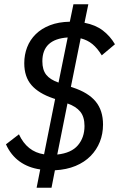

<svg xmlns="http://www.w3.org/2000/svg" viewBox="-20 -800 564 902"><path d="M169 -4Q113 -12 72 -41.5Q31 -71 8 -122L69 -169Q107 -87 187 -75L239 -335L230 -338Q162 -361 128 -400Q94 -439 94 -503Q94 -543 107.5 -578Q121 -613 148 -639.5Q175 -666 215 -681.5Q255 -697 308 -698L325 -780H395L377 -693Q429 -683 463.5 -656.5Q498 -630 520 -592L458 -540Q438 -573 414.5 -592.5Q391 -612 359 -620L313 -392L322 -389Q395 -365 429.5 -323Q464 -281 464 -215Q464 -171 449 -133.5Q434 -96 405.5 -67Q377 -38 335 -20.5Q293 -3 238 0L222 82H152ZM377 -208Q377 -251 357 -275.5Q337 -300 297 -314L249 -74Q315 -81 346 -117.5Q377 -154 377 -208ZM179 -512Q179 -472 197 -449Q215 -426 255 -412L298 -624Q179 -616 179 -512Z"/></svg>

Font: IBM Plex Sans Condensed Text
Style: Italic
Weight: 450
Width: 3
Italic angle: -11°
Designer: Mike Abbink, Paul van der Laan, Pieter van Rosmalen
Foundry: Bold Monday
Version: Version 1.1